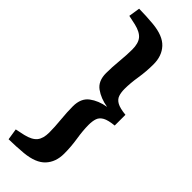

<svg xmlns="http://www.w3.org/2000/svg" viewBox="-289 -710 911 911"><g transform="rotate(45 166.5 -254.0)"><path d="M115 179Q93 181 65.5 182.5Q38 184 18 184L9 127L56 117Q98 107 115 86Q132 65 132 25Q132 -11 127.5 -57.5Q123 -104 123 -142Q123 -196 157 -221.5Q191 -247 240 -255Q191 -263 157 -287.5Q123 -312 123 -365Q123 -403 127.5 -450Q132 -497 132 -532Q132 -573 115 -594Q98 -615 56 -625L9 -635L18 -692Q38 -692 65.5 -690.5Q93 -689 115 -687Q188 -680 220.5 -645Q253 -610 253 -554Q253 -506 245.5 -459Q238 -412 238 -374Q238 -350 244 -332.5Q250 -315 269 -304.5Q288 -294 328 -290V-218Q288 -214 269 -203.5Q250 -193 244 -175.5Q238 -158 238 -133Q238 -95 245.5 -48Q253 -1 253 46Q253 102 220.5 137Q188 172 115 179Z"/></g></svg>

Font: Yrsa
Style: Regular
Weight: 400
Designer: Anna Giedrys (Yrsa+Rasa design), David Brezina (Yrsa art-direction, Rasa art-direction, design)
Foundry: Rosetta Type Foundry
Version: Version 2.004